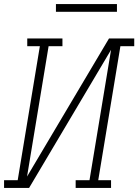

<svg xmlns="http://www.w3.org/2000/svg" viewBox="-35 -924 680 944"><path d="M-15 0V-38H52L161 -697H99V-735H272V-697H204L98 -56L501 -735H625V-697H557L448 -38H511V0H337V-38H405L511 -679L108 0ZM540 -866H240V-904H540Z"/></svg>

Font: Iosevka Slab XLtEx
Style: Italic
Weight: 200
Width: 7
Italic angle: -9°
Monospace: yes
Designer: Belleve Invis
Foundry: Belleve Invis
Version: Version 11.1.0; ttfautohint (v1.8.3)